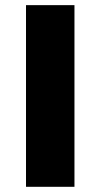

<svg xmlns="http://www.w3.org/2000/svg" viewBox="-20 -719 387 739"><path d="M266.6 0H80.1V-699.2H266.6Z"/></svg>

Font: Wadik
Style: Bold
Weight: 700
Designer: Sasha Pavljenko
Version: Version 1.001;Fontself Maker 3.5.4